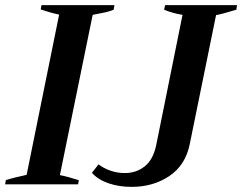

<svg xmlns="http://www.w3.org/2000/svg" viewBox="-33 -720 946 750"><path d="M-10 -17Q25 -27 71 -37L198 -663Q168 -669 126 -683L129 -700H414L411 -682Q392 -674 364.5 -669Q337 -664 329 -662L201 -36Q232 -30 275 -16L272 0H-13ZM326 -45 352 -78Q371 -63 398 -53.5Q425 -44 455 -44Q499 -44 532 -70Q565 -96 577 -152L680 -662Q642 -668 608 -682L612 -700H893L890 -682Q830 -664 811 -661L708 -156Q691 -74 628 -32Q565 10 481 10Q432 10 391 -4Q350 -18 326 -45Z"/></svg>

Font: Trirong SemiBold
Style: Italic
Weight: 600
Italic angle: -12°
Designer: Katatrad Team
Foundry: CadsonDemak
Version: Version 1.001